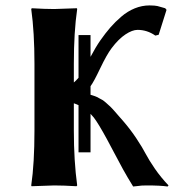

<svg xmlns="http://www.w3.org/2000/svg" viewBox="-20 -678 672 702"><path d="M311 -121.1V-261.7L322.8 -248.5C333.5 -234.9 349.6 -208.3 371.1 -168.9L395.5 -123L429.7 -59.1C440.1 -40.2 452.5 -19.2 466.8 3.9C472.3 3.6 477.8 3 483.2 2.2C488.5 1.4 493.4 0.8 497.8 0.5C502.2 0.2 508.3 0 516.1 0C549.6 0 575.2 1.3 592.8 3.9L596.2 0C577.3 -19.9 560.7 -40.2 546.4 -61C532.1 -81.9 520.9 -99.9 512.9 -115.2C505 -130.5 493.7 -149.3 479 -171.4C464.4 -193.5 447.8 -215.3 429.2 -236.8L415 -252.9L401.4 -268.6L390.1 -281.2C384.6 -287.1 380.5 -291 377.9 -293L367.2 -302.7C362 -307.3 357.7 -310.5 354.5 -312.5L341.8 -319.3C336.9 -322.3 332 -324.6 327.1 -326.4C322.3 -328.2 316.9 -329.9 311 -331.5V-362.8C318.8 -373.2 330.6 -395 346.4 -428.2C362.2 -461.4 376.1 -486 388.2 -502C405.1 -524.4 422 -541.2 438.7 -552.2C455.5 -563.3 470.2 -568.8 482.9 -568.8C506.3 -568.8 528 -561.8 547.9 -547.9L560.1 -550.8L588.9 -642.1L584 -647.9L568.4 -652.3C561.8 -654.3 557.5 -655.5 555.2 -656C552.9 -656.5 549.2 -657 544.2 -657.5C539.1 -658 533.4 -658.2 526.9 -658.2C508.3 -658.2 490.2 -654.6 472.7 -647.5C455.1 -640.3 438.7 -630.2 423.6 -617.2C408.4 -604.2 395 -590.9 383.3 -577.4C371.6 -563.9 359.5 -548.3 347.2 -530.8C335.4 -513.8 323.4 -493.7 311 -470.2V-549.8H267.1V-393.6C260.6 -386.1 254.9 -380.4 250 -376.5V-444.8C250 -522.9 254.1 -589.7 262.2 -645L261.2 -647.9L178.2 -645C155.4 -645 128.1 -646 96.2 -647.9L94.2 -645C102.1 -588.1 106 -521.3 106 -444.8V-200.2C106 -120.8 102.1 -54 94.2 0L95.2 2.9L178.2 0C201 0 228.2 1 259.8 2.9L262.2 0C254.1 -59.6 250 -126.3 250 -200.2V-300.3C255.2 -298.7 260.9 -296.4 267.1 -293.5V-121.1Z"/></svg>

Font: Linux Biolinum G
Style: Bold
Weight: 700
Designer: Philipp H. Poll
Foundry: Philipp H. Poll
Version: Version 1.1.0